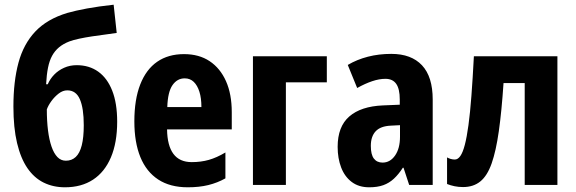

<svg xmlns="http://www.w3.org/2000/svg" viewBox="-20 -786 2447 816"><path d="M37 -333Q37 -440 58.5 -519.5Q80 -599 130 -652Q180 -705 266 -731Q301 -741 350 -750Q399 -759 463 -766L476 -646Q457 -643 429.5 -639.5Q402 -636 372 -631.5Q342 -627 316.5 -621.5Q291 -616 275 -610Q249 -600 231 -585Q213 -570 201.5 -549Q190 -528 184 -498Q178 -468 176 -428H183Q193 -451 210.5 -469Q228 -487 252.5 -498Q277 -509 306 -509Q359 -509 397.5 -481.5Q436 -454 457 -400.5Q478 -347 478 -269Q478 -180 451.5 -117.5Q425 -55 375.5 -22.5Q326 10 256 10Q206 10 165.5 -10Q125 -30 96.5 -71.5Q68 -113 52.5 -178Q37 -243 37 -333ZM260 -103Q285 -103 302 -119Q319 -135 327.5 -168.5Q336 -202 336 -254Q336 -326 319.5 -364Q303 -402 266 -402Q247 -402 229.5 -388.5Q212 -375 198.5 -356.5Q185 -338 179 -321Q179 -272 184 -232Q189 -192 199 -163Q209 -134 224 -118.5Q239 -103 260 -103Z M762 -556Q826 -556 871 -526Q916 -496 940.5 -441Q965 -386 965 -309V-236H690Q691 -167 717 -132Q743 -97 795 -97Q834 -97 867.5 -106.5Q901 -116 938 -138V-28Q904 -9 865.5 0.5Q827 10 778 10Q703 10 652.5 -23Q602 -56 576.5 -118.5Q551 -181 551 -270Q551 -363 576 -427Q601 -491 648 -523.5Q695 -556 762 -556ZM765 -453Q733 -453 713 -424Q693 -395 691 -331H836Q836 -369 827.5 -396Q819 -423 803.5 -438Q788 -453 765 -453Z M1369 -547V-436H1195V0H1055V-547Z M1643 -557Q1728 -557 1773.5 -508.5Q1819 -460 1819 -363V0H1719L1695 -73H1692Q1674 -45 1654 -26.5Q1634 -8 1609 1Q1584 10 1549 10Q1505 10 1475 -12.5Q1445 -35 1430 -74Q1415 -113 1415 -162Q1415 -248 1464.5 -291Q1514 -334 1607 -338L1679 -341V-363Q1679 -408 1664 -429.5Q1649 -451 1618 -451Q1592 -451 1562 -441Q1532 -431 1498 -412L1458 -510Q1497 -533 1543.5 -545Q1590 -557 1643 -557ZM1641 -252Q1597 -250 1576.5 -228Q1556 -206 1556 -166Q1556 -129 1569 -112Q1582 -95 1606 -95Q1638 -95 1659 -125Q1680 -155 1680 -205V-254Z M2349 0H2210V-433H2120Q2112 -313 2100 -228.5Q2088 -144 2069.5 -91.5Q2051 -39 2021.5 -15Q1992 9 1948 9Q1929 9 1912 5.5Q1895 2 1880 -4V-117Q1887 -113 1895.5 -110.5Q1904 -108 1913 -108Q1926 -108 1936.5 -123Q1947 -138 1955.5 -170.5Q1964 -203 1971 -254.5Q1978 -306 1983.5 -378.5Q1989 -451 1994 -547H2349Z"/></svg>

Font: Noto Sans Display Condensed
Style: Bold
Weight: 700
Width: 3
Designer: Monotype Design Team
Foundry: Monotype Imaging Inc.
Version: Version 2.003